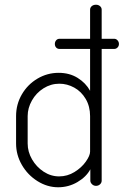

<svg xmlns="http://www.w3.org/2000/svg" viewBox="-20 -786 523 812"><path d="M410 -745V-622H463Q471 -622 477 -615.5Q483 -609 483 -600Q483 -591 477 -585Q471 -579 463 -579H410V-22Q410 -13 403 -6.5Q396 0 386 0Q376 0 369 -7Q362 -14 362 -22V-70Q345 -38 307.5 -16Q270 6 226 6Q180 6 138.5 -20Q97 -46 72.5 -88.5Q48 -131 48 -179V-295Q48 -345 72.5 -387Q97 -429 138.5 -453.5Q180 -478 228 -478Q274 -478 308.5 -456.5Q343 -435 361 -402V-579H232Q223 -579 217.5 -585Q212 -591 212 -600Q212 -609 217.5 -615.5Q223 -622 232 -622H361V-745Q361 -754 368 -760Q375 -766 386 -766Q396 -766 403 -760Q410 -754 410 -745ZM230 -40Q265 -40 295 -58.5Q325 -77 343 -102.5Q361 -128 361 -145V-295Q361 -336 342.5 -367.5Q324 -399 294 -415.5Q264 -432 231 -432Q195 -432 164 -412.5Q133 -393 115 -361Q97 -329 97 -295V-179Q97 -144 115.5 -112Q134 -80 164.5 -60Q195 -40 230 -40Z"/></svg>

Font: Dosis
Style: Regular
Weight: 400
Designer: Edgar Tolentino, Pablo Impallari, Igino Marini
Foundry: Edgar Tolentino, Pablo Impallari, Igino Marini
Version: Version 1.007;Glyphs 3.1.1 (3134)